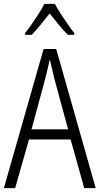

<svg xmlns="http://www.w3.org/2000/svg" viewBox="-20 -967 512 987"><path d="M413 0 343 -250H129L58 0H0L204 -715H269L472 0ZM258 -568Q253 -591 247 -615.5Q241 -640 236 -662Q231 -639 225.5 -615.5Q220 -592 214 -568L142 -302H330ZM262 -947Q274 -924 292.5 -895.5Q311 -867 330 -840Q349 -813 362 -797V-788H329Q306 -810 282 -840Q258 -870 235 -898Q213 -870 188.5 -839.5Q164 -809 143 -788H109V-797Q125 -817 143.5 -843.5Q162 -870 179.5 -897.5Q197 -925 208 -947Z"/></svg>

Font: Noto Sans Khmer Condensed Light
Style: Regular
Weight: 300
Width: 3
Designer: Danh Hong and the Monotype Design Team
Foundry: Monotype Imaging Inc.
Version: Version 2.004; ttfautohint (v1.8.4.7-5d5b)